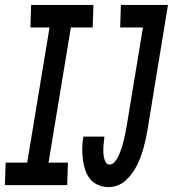

<svg xmlns="http://www.w3.org/2000/svg" viewBox="-54 -755 705 783"><path d="M-34 0 -31 -92H57L148 -643H70L73 -735H327L324 -643H235L144 -92H223L220 0ZM390 8Q367 8 346.5 -0.5Q326 -9 313 -25.5Q300 -42 293 -63.5Q286 -85 283.5 -107Q281 -129 281.5 -152Q282 -175 286 -198H372Q371 -187 369.5 -176.5Q368 -166 367.5 -155Q367 -144 367.5 -133.5Q368 -123 370 -113Q372 -103 377 -93.5Q382 -84 393 -84Q404 -84 412 -93Q420 -102 425.5 -112Q431 -122 435 -132.5Q439 -143 442.5 -153Q446 -163 448.5 -173.5Q451 -184 453.5 -194.5Q456 -205 458 -216Q460 -227 462 -237L529 -643H436L439 -735H631L547 -222Q544 -204 540 -186Q536 -168 531 -150.5Q526 -133 519.5 -115Q513 -97 504.5 -80.5Q496 -64 484.5 -48Q473 -32 458.5 -19Q444 -6 426 1Q408 8 390 8Z"/></svg>

Font: Iosevka Slab SmBdExObl
Style: Regular
Weight: 600
Width: 7
Italic angle: -9°
Monospace: yes
Designer: Belleve Invis
Foundry: Belleve Invis
Version: Version 11.1.0; ttfautohint (v1.8.3)